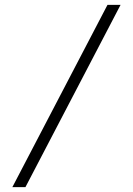

<svg xmlns="http://www.w3.org/2000/svg" viewBox="-20 -710 549 793"><path d="M85 63 478 -690H424L31 63Z"/></svg>

Font: SnT
Style: Regular
Weight: 300
Designer: Natanael Gama
Version: Version 1.001;PS 001.001;hotconv 1.0.70;makeotf.lib2.5.58329